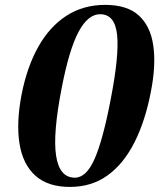

<svg xmlns="http://www.w3.org/2000/svg" viewBox="-20 -736 666 772"><path d="M260.8 15.6Q172.4 15.6 122 -29.9Q71.6 -75.4 58.3 -159.2Q45 -243 67 -357Q89 -468 134.3 -548.5Q179.6 -629 247.3 -672.7Q315 -716.4 402.8 -716.4Q491.4 -716.4 538.3 -673.6Q585.2 -630.8 596.4 -552.3Q607.6 -473.8 586.6 -367Q564.2 -250 520.9 -164Q477.6 -78 413.2 -31.2Q348.8 15.6 260.8 15.6ZM281 -21.6Q327.4 -21.6 360.7 -97.9Q394 -174.2 425 -336Q459.6 -513.4 450.8 -596.1Q442 -678.8 382.6 -678.8Q333.6 -678.8 295.9 -608.1Q258.2 -537.4 228.6 -385Q192 -198.6 205.5 -110.1Q219 -21.6 281 -21.6Z"/></svg>

Font: Wittgenstein
Style: Italic
Weight: 400
Italic angle: -11°
Designer: Jörg Drees
Foundry: Jörg Drees
Version: Version 1.500